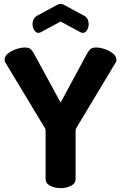

<svg xmlns="http://www.w3.org/2000/svg" viewBox="-20 -978 630 998"><path d="M295 0Q266 0 241.5 -12Q217 -24 217 -48V-299Q217 -307 213 -313L6 -656Q5 -659 4.5 -662Q4 -665 4 -667Q4 -686 21.5 -700Q39 -714 64 -722.5Q89 -731 110 -731Q129 -731 138 -723.5Q147 -716 155 -702L295 -445L434 -702Q442 -716 451 -723.5Q460 -731 479 -731Q501 -731 525.5 -722.5Q550 -714 567.5 -700Q585 -686 585 -667Q585 -665 585 -662Q585 -659 583 -656L377 -313Q373 -307 373 -299V-48Q373 -24 348.5 -12Q324 0 295 0ZM180 -807Q167 -807 158 -821.5Q149 -836 149 -853Q149 -866 155 -878Q161 -890 174 -897L278 -953Q288 -958 295 -958Q302 -958 312 -953L416 -897Q430 -890 435.5 -878Q441 -866 441 -853Q441 -836 432.5 -821.5Q424 -807 410 -807Q408 -807 405 -808Q402 -809 399 -810L295 -866L191 -810Q188 -809 185 -808Q182 -807 180 -807Z"/></svg>

Font: Dosis ExtraBold
Style: Regular
Weight: 800
Designer: EdgarTolentino, PabloImpallari, IginoMarini
Foundry: EdgarTolentino, PabloImpallari, IginoMarini
Version: Version 3.001; ttfautohint (v1.8.2)